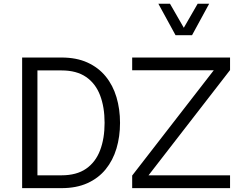

<svg xmlns="http://www.w3.org/2000/svg" viewBox="-20 -974 1253 994"><path d="M601.4 -338Q601.4 -409.2 583 -470.9Q564.6 -532.6 527.1 -578.5Q489.5 -624.5 432.5 -650.4Q375.5 -676.2 298.6 -676.2H94.6V0H298.6Q375.5 0 432.5 -25.7Q489.5 -51.4 527.1 -97.6Q564.6 -143.8 583 -205.3Q601.4 -266.8 601.4 -338ZM521.5 -338Q521.5 -256.8 498.1 -195.7Q474.8 -134.5 425.6 -100.4Q376.4 -66.4 298.6 -66.4H173.8V-609.4H298.6Q376.4 -609.4 425.6 -575.5Q474.8 -541.6 498.1 -480.6Q521.5 -419.6 521.5 -338ZM664.3 -610.2H1086.7L664.3 -65.2V0H1171V-66.4H749L1171 -611.2V-676.2H664.3ZM799.9 -954.5 888.8 -791.7H974.2L1062.8 -954.5H1003.2L931.6 -830.2L860.1 -954.5Z"/></svg>

Font: Estedad VF
Style: Regular
Weight: 100
Designer: Amin Abedi
Version: Version 7.3